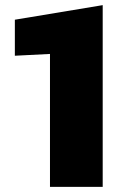

<svg xmlns="http://www.w3.org/2000/svg" viewBox="-20 -731 527 751"><path d="M175.5 0V-520L38.1 -513V-653.9L381.7 -710.9V0Z"/></svg>

Font: Science Gothic
Style: Regular
Weight: 400
Designer: Thomas Phinney, Vassil Kateliev, Brandon Buerkle
Foundry: Font Detective LLC
Version: Version 1.018